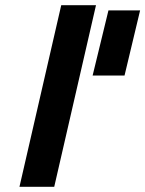

<svg xmlns="http://www.w3.org/2000/svg" viewBox="-20 -720 560 740"><path d="M520 -680 460 -429H337L398 -680ZM55 0 216 -700H350L189 0Z"/></svg>

Font: Titillium Web
Style: Bold Italic
Weight: 700
Italic angle: -13°
Version: Version 1.001;PS 57.000;hotconv 1.0.70;makeotf.lib2.5.55311